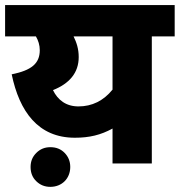

<svg xmlns="http://www.w3.org/2000/svg" viewBox="-20 -642 706 754"><path d="M0 -622.1V-499H121.1C130.4 -482.9 136.2 -464.8 136.2 -444.8C136.2 -392.6 103.5 -365.7 25.9 -350.1C56.2 -204.6 129.4 -101.1 273.9 -101.1C331.1 -101.1 375.5 -111.8 421.9 -137.2V0H576.2V-499H666V-622.1ZM188 -288.1C252 -313.5 289.1 -355.5 289.1 -418C289.1 -449.7 280.8 -475.1 269 -499H421.9V-290C386.2 -246.1 341.3 -224.1 288.1 -224.1C239.7 -224.1 207 -249 188 -288.1ZM100.1 13.7C100.1 36.6 107.4 55.2 122.6 69.8C137.7 84.5 155.8 91.8 177.7 91.8C223.1 91.8 255.9 59.1 255.9 13.7C255.9 -8.3 248.5 -26.4 233.9 -41.5C219.2 -56.6 200.7 -64 177.7 -64C155.8 -64 137.7 -56.6 122.6 -41.5C107.4 -26.4 100.1 -8.3 100.1 13.7Z"/></svg>

Font: Noto Reveo Sans
Style: Regular
Weight: 800
Designer: Monotype Design Team
Foundry: Monotype Imaging Inc.
Version: Version 2.007